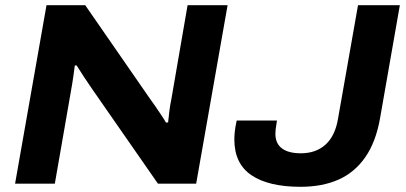

<svg xmlns="http://www.w3.org/2000/svg" viewBox="-20 -707 1562 739"><path d="M38 0 159 -687H308L560 -323Q567 -314 577.5 -298.5Q588 -283 599.5 -266Q611 -249 619 -235L627 -236Q629 -255 632 -280Q635 -305 639 -322L702 -687H856L735 0H588L337 -361Q323 -381 304.5 -409Q286 -437 275 -455H268Q266 -439 262 -411Q258 -383 253 -356L191 0ZM1137 12Q1014 12 948 -32.5Q882 -77 882 -170Q882 -183 883.5 -199Q885 -215 891 -243H1046Q1042 -220 1041 -209.5Q1040 -199 1040 -192Q1040 -155 1065 -136Q1090 -117 1138 -117Q1196 -117 1233 -150.5Q1270 -184 1281 -250L1358 -687H1519L1443 -253Q1427 -161 1386 -102Q1345 -43 1282.5 -15.5Q1220 12 1137 12Z"/></svg>

Font: Archivo SemiExpanded
Style: Bold Italic
Weight: 700
Width: 6
Italic angle: -10°
Designer: Hector Gatti
Foundry: Omnibus-Type
Version: Version 2.001